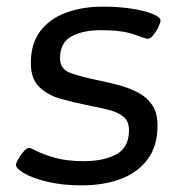

<svg xmlns="http://www.w3.org/2000/svg" viewBox="-20 -550 556 579"><path d="M226 9Q168 9 122.5 -2Q77 -13 52 -28Q27 -43 28 -54Q29 -60 36 -72Q43 -84 52 -94Q61 -104 68 -104Q72 -104 91.5 -94Q111 -84 146.5 -74Q182 -64 233 -64Q292 -64 330.5 -84.5Q369 -105 369 -157Q369 -184 353 -197.5Q337 -211 308.5 -218.5Q280 -226 242 -233Q202 -241 163 -252Q124 -263 98.5 -287.5Q73 -312 73 -360Q73 -418 101 -455.5Q129 -493 178.5 -511.5Q228 -530 291 -530Q337 -530 376.5 -524Q416 -518 440.5 -508Q465 -498 464 -487Q463 -479 456.5 -466Q450 -453 441.5 -443Q433 -433 426 -433Q420 -433 384.5 -446Q349 -459 284 -459Q231 -459 196 -440.5Q161 -422 161 -374Q161 -341 193.5 -329.5Q226 -318 280 -307Q310 -301 341 -292.5Q372 -284 398 -270Q424 -256 439.5 -232.5Q455 -209 455 -171Q455 -110 425.5 -70Q396 -30 344.5 -10.5Q293 9 226 9Z"/></svg>

Font: Asap Expanded Expanded Regular
Style: Italic
Weight: 400
Width: 7
Italic angle: -6°
Designer: Pablo Cosgaya
Foundry: Omnibus-Type
Version: Version 3.001; ttfautohint (v1.8.4.7-5d5b)